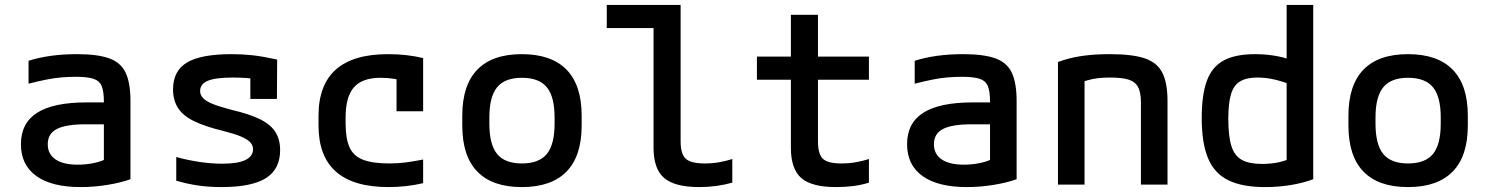

<svg xmlns="http://www.w3.org/2000/svg" viewBox="-20 -750 6040 780"><path d="M308 10Q190 10 127.5 -35Q65 -80 65 -164Q65 -250 131 -292Q197 -334 332 -334H449V-245H327Q248 -245 211 -226Q174 -207 174 -164Q174 -124 205.5 -102.5Q237 -81 296 -81Q330 -81 363 -88Q396 -95 419 -109L402 -51V-337Q402 -379 393 -400.5Q384 -422 359.5 -430Q335 -438 288 -438Q258 -438 229 -435.5Q200 -433 167.5 -426.5Q135 -420 96 -410V-503Q136 -516 185.5 -523Q235 -530 293 -530Q376 -530 423.5 -513Q471 -496 490.5 -454.5Q510 -413 510 -340V-22Q472 -8 417 1Q362 10 308 10Z M879 10Q828 10 784 3.5Q740 -3 696 -16V-112Q744 -99 791.5 -92Q839 -85 883 -85Q946 -85 977 -100Q1008 -115 1008 -144Q1008 -160 996 -172.5Q984 -185 957.5 -196Q931 -207 887 -218Q813 -236 768 -258Q723 -280 703 -311.5Q683 -343 683 -387Q683 -462 739.5 -496Q796 -530 921 -530Q965 -530 1006 -525.5Q1047 -521 1106 -508L1105 -348H997V-487L1046 -426Q1009 -431 981.5 -433Q954 -435 927 -435Q856 -435 824.5 -422Q793 -409 793 -380Q793 -364 805.5 -351Q818 -338 846 -327Q874 -316 920 -304Q993 -287 1036.5 -265.5Q1080 -244 1099 -213.5Q1118 -183 1118 -140Q1118 -63 1060.5 -26.5Q1003 10 879 10Z M1558 10Q1274 10 1274 -240V-280Q1274 -530 1556 -530Q1634 -530 1699 -514V-298H1591V-498L1636 -417Q1612 -425 1583.5 -429.5Q1555 -434 1526 -434Q1452 -434 1418 -395.5Q1384 -357 1384 -273V-248Q1384 -187 1400 -151.5Q1416 -116 1455 -101Q1494 -86 1561 -86Q1596 -86 1627.5 -90Q1659 -94 1699 -102V-6Q1666 2 1629.5 6Q1593 10 1558 10Z M2100 10Q1980 10 1919 -53Q1858 -116 1858 -240V-280Q1858 -404 1919 -467Q1980 -530 2100 -530Q2220 -530 2281.5 -467Q2343 -404 2343 -280V-240Q2343 -116 2281.5 -53Q2220 10 2100 10ZM2100 -86Q2170 -86 2201.5 -124.5Q2233 -163 2233 -248V-273Q2233 -357 2201.5 -395.5Q2170 -434 2100 -434Q2031 -434 1999.5 -395.5Q1968 -357 1968 -273V-248Q1968 -163 1999.5 -124.5Q2031 -86 2100 -86Z M2821 10Q2721 10 2678 -27Q2635 -64 2635 -150V-636H2445V-730H2745V-176Q2745 -124 2766 -105Q2787 -86 2843 -86Q2875 -86 2902.5 -91Q2930 -96 2955 -104V-8Q2923 1 2889.5 5.5Q2856 10 2821 10Z M3376 10Q3278 10 3235.5 -26.5Q3193 -63 3193 -150V-426H3055V-520H3193V-690H3303V-520H3510V-426H3303V-176Q3303 -124 3323 -105Q3343 -86 3398 -86Q3430 -86 3457.5 -91Q3485 -96 3510 -104V-8Q3478 2 3445 6Q3412 10 3376 10Z M3908 10Q3790 10 3727.5 -35Q3665 -80 3665 -164Q3665 -250 3731 -292Q3797 -334 3932 -334H4049V-245H3927Q3848 -245 3811 -226Q3774 -207 3774 -164Q3774 -124 3805.5 -102.5Q3837 -81 3896 -81Q3930 -81 3963 -88Q3996 -95 4019 -109L4002 -51V-337Q4002 -379 3993 -400.5Q3984 -422 3959.5 -430Q3935 -438 3888 -438Q3858 -438 3829 -435.5Q3800 -433 3767.5 -426.5Q3735 -420 3696 -410V-503Q3736 -516 3785.5 -523Q3835 -530 3893 -530Q3976 -530 4023.5 -513Q4071 -496 4090.5 -454.5Q4110 -413 4110 -340V-22Q4072 -8 4017 1Q3962 10 3908 10Z M4278 -498Q4323 -515 4374 -522.5Q4425 -530 4489 -530Q4580 -530 4630.5 -513Q4681 -496 4702 -454.5Q4723 -413 4723 -340V0H4615V-334Q4615 -374 4603.5 -396Q4592 -418 4565 -426.5Q4538 -435 4489 -435Q4463 -435 4441 -432.5Q4419 -430 4395 -423Q4371 -416 4336 -402L4386 -470V0H4278Z M5119 10Q5026 10 4969.5 -18Q4913 -46 4887.5 -107.5Q4862 -169 4862 -270Q4862 -365 4883 -422Q4904 -479 4951.5 -504.5Q4999 -530 5079 -530Q5126 -530 5170.5 -521.5Q5215 -513 5254 -494L5233 -403Q5189 -420 5155 -427.5Q5121 -435 5088 -435Q5044 -435 5018 -419.5Q4992 -404 4981 -367.5Q4970 -331 4970 -267Q4970 -197 4982.5 -157Q4995 -117 5025 -100.5Q5055 -84 5107 -84Q5146 -84 5178 -91.5Q5210 -99 5235 -112L5207 -60V-730H5315V-22Q5279 -8 5228 1Q5177 10 5119 10Z M5700 10Q5580 10 5519 -53Q5458 -116 5458 -240V-280Q5458 -404 5519 -467Q5580 -530 5700 -530Q5820 -530 5881.5 -467Q5943 -404 5943 -280V-240Q5943 -116 5881.5 -53Q5820 10 5700 10ZM5700 -86Q5770 -86 5801.5 -124.5Q5833 -163 5833 -248V-273Q5833 -357 5801.5 -395.5Q5770 -434 5700 -434Q5631 -434 5599.5 -395.5Q5568 -357 5568 -273V-248Q5568 -163 5599.5 -124.5Q5631 -86 5700 -86Z"/></svg>

Font: M PLUS Code Latin Expanded Medium
Style: Regular
Weight: 500
Width: 7
Designer: Coji Morishita
Foundry: UNDERFOREST DESIGN
Version: Version 1.002; ttfautohint (v1.8.3)